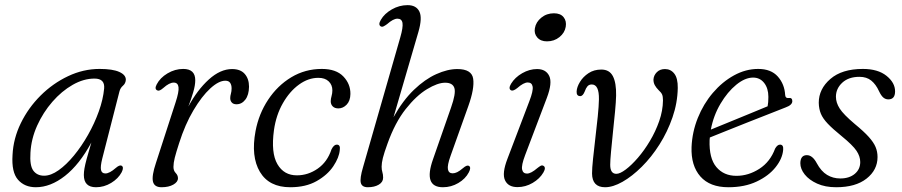

<svg xmlns="http://www.w3.org/2000/svg" viewBox="-20 -738 3600 766"><path d="M388 -105.5Q380 -73.5 383 -59.8Q386 -46 400.5 -46Q417 -46 442 -68Q457 -81 465 -77Q475.5 -71 465.5 -51Q452 -25.5 423.5 -8.2Q395 9 363 9Q314.5 9 314.5 -40Q314.5 -51.5 317 -66.2Q319.5 -81 326 -105Q332.5 -129 344.5 -169.5Q297 -81.5 239.2 -36.2Q181.5 9 123 9Q78 9 51.8 -21Q25.5 -51 30 -119.5Q33 -185 63 -246.5Q93 -308 142 -356.8Q191 -405.5 251.8 -434.2Q312.5 -463 377.5 -463Q429.5 -463 456 -451Q482.5 -439 482 -419.5Q481 -405 470.5 -396Q460 -387 456.5 -373ZM101.5 -129Q98 -77.5 113 -57.2Q128 -37 156 -37Q183 -37 213.8 -58.8Q244.5 -80.5 275 -117.5Q305.5 -154.5 331.2 -200Q357 -245.5 374.2 -293.5Q391.5 -341.5 395.5 -385Q399 -424.5 357 -424.5Q313.5 -424.5 269.8 -399.5Q226 -374.5 189 -332Q152 -289.5 128.2 -236.8Q104.5 -184 101.5 -129Z M608.5 -377Q595 -382 605 -401Q618.5 -427.5 648.2 -445.2Q678 -463 711 -463Q759 -463 759 -418Q759 -397.5 750.8 -369.8Q742.5 -342 731.5 -313Q767 -379 813 -420.8Q859 -462.5 906 -462.5Q939.5 -462.5 956.5 -443Q973.5 -423.5 973.5 -392Q973 -359 958.8 -340.5Q944.5 -322 923.5 -322Q911 -322 904.8 -329Q898.5 -336 898.5 -346.5Q898.5 -355 901.2 -364.2Q904 -373.5 904 -385.5Q904 -399 898.2 -407.5Q892.5 -416 879 -416Q852.5 -416 818.8 -385Q785 -354 751.8 -298Q718.5 -242 694.5 -166.5Q682.5 -129.5 677.2 -108.5Q672 -87.5 672 -72Q672 -57 681 -47.8Q690 -38.5 690 -27Q690 -12 671.5 -1.5Q653 9 624.5 9Q595.5 9 590.2 -13.8Q585 -36.5 602 -87.5L680.5 -329.5Q694.5 -372 692.2 -390.2Q690 -408.5 673 -408.5Q655.5 -408.5 631.5 -387Q616 -373.5 608.5 -377Z M1250 -427.5Q1210 -427.5 1172.8 -400.5Q1135.5 -373.5 1108.5 -326.2Q1081.5 -279 1073 -219Q1060.5 -128 1086.8 -83Q1113 -38 1165 -38.5Q1209 -38.5 1247.5 -65.2Q1286 -92 1302.5 -142Q1312 -161 1323.5 -161Q1339 -161 1335.5 -139Q1333 -109.5 1309.8 -74.8Q1286.5 -40 1243.2 -15.5Q1200 9 1138 9Q1053.5 9 1017 -52.2Q980.5 -113.5 999.5 -215Q1012.5 -284 1049.8 -340.2Q1087 -396.5 1142.2 -429.8Q1197.5 -463 1264 -463Q1321 -463 1349.8 -433Q1378.5 -403 1378 -363Q1377.5 -335.5 1363 -320.5Q1348.5 -305.5 1330 -305.5Q1315.5 -305.5 1307.5 -313.5Q1299.5 -321.5 1299.5 -334Q1299.5 -343.5 1302.8 -354.8Q1306 -366 1306 -377.5Q1306 -399.5 1291.2 -413.5Q1276.5 -427.5 1250 -427.5Z M1850.5 -50.5Q1837 -24.5 1808.5 -7.8Q1780 9 1747 9Q1668 9 1707.5 -102.5L1779.5 -309Q1799.5 -365.5 1792.8 -386.8Q1786 -408 1756 -408Q1726 -408 1683.5 -382.2Q1641 -356.5 1598.5 -302.8Q1556 -249 1526 -165Q1512.5 -128 1507.5 -107.8Q1502.5 -87.5 1502.5 -73Q1502.5 -60.5 1505.5 -51.2Q1508.5 -42 1508.5 -29Q1508.5 -11.5 1491 -1.2Q1473.5 9 1447.5 9Q1424 9 1419.5 -8.5Q1415 -26 1428.5 -71.5L1577 -589Q1588.5 -629 1585.8 -646.2Q1583 -663.5 1565.5 -663.5Q1549 -663.5 1524 -641.5Q1516.5 -636 1510.5 -633Q1504.5 -630 1499.5 -632.5Q1487.5 -639 1499.5 -659Q1513.5 -683.5 1543.2 -700.5Q1573 -717.5 1606 -717.5Q1640.5 -717.5 1653 -692.2Q1665.5 -667 1649.5 -611.5L1550 -270.5Q1587 -337 1631.2 -379.5Q1675.5 -422 1720.5 -442.2Q1765.5 -462.5 1804.5 -462.5Q1862 -462.5 1867.8 -423.8Q1873.5 -385 1848.5 -315L1777.5 -116Q1764 -78.5 1767 -62.5Q1770 -46.5 1786 -46.5Q1794.5 -46.5 1804.2 -51.2Q1814 -56 1827.5 -67.5Q1842.5 -80.5 1850.5 -76.5Q1861 -70.5 1850.5 -50.5Z M2162 -573Q2137 -573 2123.5 -588.5Q2110 -604 2114 -625.5Q2118 -650 2139.5 -667.5Q2161 -685 2190 -685Q2216 -685 2228.5 -669.5Q2241 -654 2237 -631Q2233 -607 2212 -590Q2191 -573 2162 -573ZM2075 -119Q2059.5 -78 2063 -61.8Q2066.5 -45.5 2082.5 -45.5Q2098.5 -45.5 2124 -67.5Q2131.5 -73.5 2137 -76.5Q2142.5 -79.5 2148 -76.5Q2159.5 -70 2148 -50Q2133.5 -25 2105 -8.2Q2076.5 8.5 2044.5 8.5Q2007.5 8.5 1994.8 -18.8Q1982 -46 2004.5 -104.5L2092 -334.5Q2108 -376 2105 -392.5Q2102 -409 2085.5 -409Q2069 -409 2043.5 -386.5Q2027 -373.5 2019 -377.5Q2007 -384 2019 -404Q2034.5 -429.5 2063.5 -446Q2092.5 -462.5 2122.5 -462.5Q2158 -462.5 2171.2 -435Q2184.5 -407.5 2161.5 -347Z M2342 -46Q2342 -66.5 2346 -104.5Q2350 -142.5 2355.2 -187.2Q2360.5 -232 2364.8 -273.2Q2369 -314.5 2369.5 -341.5Q2370.5 -401 2341 -401Q2330 -401 2323.8 -393.8Q2317.5 -386.5 2313 -373.5Q2305.5 -354.5 2295 -354.5Q2279.5 -354.5 2280.5 -373.5Q2281.5 -391 2293.8 -411.2Q2306 -431.5 2327.8 -446Q2349.5 -460.5 2379 -460.5Q2411.5 -460.5 2425.2 -434Q2439 -407.5 2438 -356.5Q2437.5 -332.5 2433.8 -293.2Q2430 -254 2425.5 -211.5Q2421 -169 2417.8 -133.5Q2414.5 -98 2414.5 -80.5Q2414.5 -44.5 2439 -44.5Q2453.5 -44.5 2476.5 -61.8Q2499.5 -79 2525 -108.5Q2550.5 -138 2573 -175.8Q2595.5 -213.5 2610 -255Q2624.5 -296.5 2625 -337.5Q2625 -353 2621.5 -361Q2618 -369 2607.5 -378.5Q2598 -388 2592.5 -398Q2587 -408 2587 -420.5Q2588 -437.5 2600.5 -450Q2613 -462.5 2633 -462.5Q2656 -462.5 2670.2 -444.2Q2684.5 -426 2684 -387Q2683 -327.5 2663 -269.8Q2643 -212 2611 -161.5Q2579 -111 2540.5 -72.8Q2502 -34.5 2463.8 -12.8Q2425.5 9 2394 9Q2342.5 9 2342 -46Z M3104.5 -140Q3101.5 -105 3074.2 -70.8Q3047 -36.5 2999 -13.8Q2951 9 2886 9Q2812 9 2774.2 -34Q2736.5 -77 2739 -151Q2741.5 -211.5 2764 -267.5Q2786.5 -323.5 2824 -367.5Q2861.5 -411.5 2908.2 -437.2Q2955 -463 3005 -463Q3056 -463 3083 -432.8Q3110 -402.5 3112.5 -359Q3113.5 -345.5 3125.5 -347Q3141 -349.5 3141 -334.5Q3141 -319 3114.5 -309.5Q3087 -298.5 3046 -282.5Q3005 -266.5 2960.2 -248.8Q2915.5 -231 2876 -215.2Q2836.5 -199.5 2812 -189.5Q2811.5 -184.5 2811 -179Q2808.5 -106.5 2838 -71.5Q2867.5 -36.5 2918 -36.5Q2966 -36.5 3009.5 -64.5Q3053 -92.5 3072.5 -145.5Q3081.5 -161 3092 -161Q3106.5 -161 3104.5 -140ZM2984.5 -428.5Q2952.5 -428.5 2917.5 -400Q2882.5 -371.5 2854.5 -324.2Q2826.5 -277 2816 -221Q2843.5 -232 2884 -248.8Q2924.5 -265.5 2967 -282.8Q3009.5 -300 3042.5 -314Q3045.5 -328.5 3045.5 -351.5Q3045.5 -385.5 3028.8 -407Q3012 -428.5 2984.5 -428.5Z M3332.5 -26Q3368 -26 3390 -44.2Q3412 -62.5 3412 -91.5Q3412 -114 3397.2 -136.2Q3382.5 -158.5 3336.5 -196Q3302 -224 3282.5 -244.5Q3263 -265 3255 -284.2Q3247 -303.5 3246.5 -328Q3246.5 -383 3292.8 -423Q3339 -463 3422.5 -463Q3482.5 -463 3516.8 -435.5Q3551 -408 3551 -373.5Q3551 -341.5 3524 -341.5Q3513 -341.5 3504.2 -348.8Q3495.5 -356 3487 -374Q3474.5 -401.5 3456 -416.5Q3437.5 -431.5 3409 -431.5Q3365.5 -431.5 3340.2 -408Q3315 -384.5 3315 -352Q3315 -328.5 3330 -305Q3345 -281.5 3390 -243.5Q3426.5 -213.5 3446 -191.8Q3465.5 -170 3473.2 -151.5Q3481 -133 3481 -111.5Q3481 -60 3437.2 -25.5Q3393.5 9 3316 9Q3272 9 3240 -5.5Q3208 -20 3190.5 -42Q3173 -64 3173 -87Q3173.5 -119 3199 -119Q3221.5 -119 3238.5 -87Q3256 -54.5 3279.8 -40.2Q3303.5 -26 3332.5 -26Z"/></svg>

Font: Fraunces 9pt Soft Light
Style: Italic
Weight: 300
Italic angle: -16°
Version: Version 1.000;[0bf87f6ff]